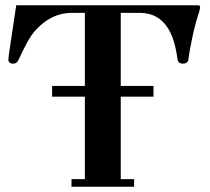

<svg xmlns="http://www.w3.org/2000/svg" viewBox="-20 -713 801 733"><path d="M12 -485C12 -476 19 -470 29 -470C42 -470 47 -476 52 -487C70 -526 91 -571 117 -599C156 -641 200 -664 256 -664H304V-385H179V-344H304V-29H253V0H492V-29H441V-344H566V-385H441V-664H509C568 -664 599 -640 622 -604C646 -566 654 -513 658 -485C659 -477 666 -470 678 -470C690 -470 698 -476 699 -484C705 -534 724 -623 741 -669C742 -673 744 -683 744 -687C744 -691 741 -693 733 -693H42L15 -513C14 -505 12 -492 12 -485Z"/></svg>

Font: Monomakh Unicode
Style: Regular
Weight: 400
Version: Version 1.2